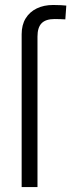

<svg xmlns="http://www.w3.org/2000/svg" viewBox="-20 -755 288 775"><path d="M67.4 0V-616.7Q67.4 -654.3 83.5 -680.7Q99.6 -707 128.2 -720.9Q156.7 -734.9 194.8 -734.9Q212.4 -734.9 226.6 -734.1Q240.7 -733.4 247.6 -732.4L243.7 -676.8Q237.3 -677.2 224.4 -677.7Q211.4 -678.2 200.7 -678.2Q164.6 -678.2 147.9 -661.1Q131.3 -644 131.3 -607.4V0Z"/></svg>

Font: Inter 28pt Light
Style: Regular
Weight: 300
Designer: Rasmus Andersson
Foundry: rsms
Version: Version 4.001;git-66647c0bb